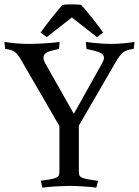

<svg xmlns="http://www.w3.org/2000/svg" viewBox="-22 -851 636 879"><path d="M250 -274 79 -569Q61 -602 46 -613Q31 -624 2 -627L-2 -659Q25 -655 52 -652.5Q79 -650 110 -650Q142 -650 182.5 -652.5Q223 -655 251 -659L248 -627Q248 -627 230.5 -623Q213 -619 199 -614Q189 -610 183 -603.5Q177 -597 177 -586Q177 -576 184 -563L316 -330L447 -564Q454 -577 454 -586Q454 -598 443 -606Q430 -614 407 -619.5Q384 -625 374 -627L371 -659Q400 -655 430.5 -652.5Q461 -650 489 -650Q513 -650 541 -652.5Q569 -655 594 -659L590 -627Q560 -624 543 -612Q526 -600 505 -562L339 -276V-68Q339 -55 341.5 -48.5Q344 -42 355 -37Q365 -33 382 -30Q399 -27 413 -25Q427 -23 427 -23L419 8Q388 4 352 2Q316 0 296 0Q277 0 240 2Q203 4 172 8L165 -24Q165 -24 178.5 -25.5Q192 -27 208.5 -30Q225 -33 234 -37Q245 -42 247.5 -48.5Q250 -55 250 -68ZM164 -702Q167 -707 180.5 -725Q194 -743 211.5 -765.5Q229 -788 244.5 -806Q260 -824 266 -829Q272 -830 283.5 -830.5Q295 -831 307 -831Q318 -831 330 -830.5Q342 -830 348 -829Q354 -824 369.5 -806Q385 -788 402.5 -765.5Q420 -743 433.5 -725Q447 -707 450 -702L422 -681L307 -771L192 -681Z"/></svg>

Font: Buenard
Style: Regular
Weight: 400
Version: Version 2.000